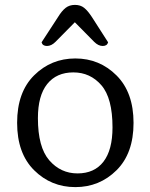

<svg xmlns="http://www.w3.org/2000/svg" viewBox="-20 -756 614 785"><path d="M207 -585Q190 -568 172 -568Q154 -568 150 -583L217 -686Q233 -712 248.5 -724Q264 -736 286.5 -736Q309 -736 324 -724Q339 -712 356 -686L422 -583Q418 -568 400 -568Q382 -568 365 -585L286 -665ZM440 -235Q440 -355 394.5 -407.5Q349 -460 280 -460Q211 -460 173 -412.5Q135 -365 135 -273Q135 -154 181.5 -100.5Q228 -47 297 -47Q366 -47 403 -95Q440 -143 440 -235ZM119.5 -448Q189 -517 288 -517Q387 -517 456.5 -447.5Q526 -378 526 -253.5Q526 -129 456.5 -60Q387 9 288 9Q189 9 119.5 -60Q50 -129 50 -254Q50 -379 119.5 -448Z"/></svg>

Font: Laila
Style: Regular
Weight: 400
Designer: Hitesh Malaviya
Foundry: Indian Type Foundry
Version: Version 1.302;PS 1.0;hotconv 1.0.78;makeotf.lib2.5.61930; tt